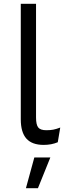

<svg xmlns="http://www.w3.org/2000/svg" viewBox="-20 -750 346 1007"><path d="M89 0ZM169 -134Q169 -96 180.5 -81.5Q192 -67 223 -67Q244 -67 259.5 -70Q275 -73 296 -81L283 -4Q250 10 209 10Q148 10 118.5 -23Q89 -56 89 -124V-730H169ZM179 237H116L160 76H244Z"/></svg>

Font: Work Sans
Style: Regular
Weight: 400
Designer: Wei Huang
Foundry: Wei Huang
Version: Version 1.500; ttfautohint (v1.6)